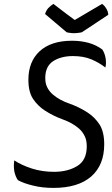

<svg xmlns="http://www.w3.org/2000/svg" viewBox="-20 -923 565 967"><path d="M510.7 -583Q513.7 -594.7 513.7 -606.4Q513.7 -618.2 511.7 -630.9Q506.8 -657.2 495.1 -673.8Q464.8 -696.3 426.8 -707Q387.7 -717.8 342.8 -717.8Q237.3 -717.8 179.7 -665Q123 -612.3 123 -521.5Q123 -460 146.5 -424.8Q170.9 -388.7 206.1 -366.2Q248 -338.9 296.9 -321.3Q345.7 -303.7 377.9 -275.4Q395.5 -259.8 406.2 -238.3Q417 -216.8 417 -186.5Q417 -116.2 369.1 -86.9Q321.3 -57.6 252 -57.6Q192.4 -57.6 140.6 -74.2Q88.9 -90.8 51.8 -115.2Q49.8 -102.5 49.8 -88.9Q49.8 -75.2 51.8 -61.5Q57.6 -33.2 70.3 -15.6Q100.6 1 146.5 11.7Q192.4 23.4 249 23.4Q373 23.4 439.5 -34.2Q504.9 -91.8 504.9 -196.3Q504.9 -258.8 481.4 -295.9Q457 -333 420.9 -356.4Q378.9 -383.8 329.1 -401.4Q280.3 -418 247.1 -446.3Q229.5 -460.9 218.8 -481.4Q208 -501 208 -530.3Q208 -588.9 248 -615.2Q288.1 -640.6 347.7 -640.6Q400.4 -640.6 440.4 -624Q479.5 -607.4 510.7 -583ZM249 -903.3Q234.4 -894.5 222.7 -881.8Q211.9 -869.1 207 -852.5Q243.2 -822.3 315.4 -760.7Q320.3 -758.8 330.1 -757.8Q338.9 -755.9 351.6 -755.9Q366.2 -755.9 377 -757.8Q386.7 -758.8 392.6 -760.7Q436.5 -790 525.4 -848.6Q524.4 -866.2 514.6 -880.9Q505.9 -895.5 494.1 -903.3Q448.2 -876 356.4 -822.3Q329.1 -841.8 249 -903.3Z"/></svg>

Font: cl
Style: Italic
Weight: 400
Designer: Mitja Miklavcic
Version: Version 7.504; 2011; Build 1022